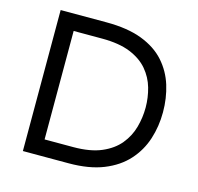

<svg xmlns="http://www.w3.org/2000/svg" viewBox="-97 -752 882 855"><g transform="rotate(15 344.0 -325.0)"><path d="M291 -650Q389 -650 455.5 -624.5Q522 -599 562 -554Q602 -509 620 -451Q638 -393 638 -328Q638 -263 619 -204Q600 -145 558.5 -99Q517 -53 451 -26.5Q385 0 291 0H80V-650ZM160 -75H291Q370 -75 421.5 -97Q473 -119 503 -155.5Q533 -192 545.5 -237Q558 -282 558 -328Q558 -374 545.5 -418Q533 -462 503 -497.5Q473 -533 421.5 -554Q370 -575 291 -575H160Z"/></g></svg>

Font: Syne
Style: Regular
Weight: 400
Designer: Lucas Descroix
Foundry: Bonjour Monde
Version: Version 2.200